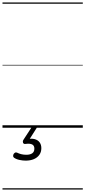

<svg xmlns="http://www.w3.org/2000/svg" viewBox="-20 -1026 685 1542"><path d="M186 264Q163 264 136.5 258.5Q110 253 92 240Q85 234 85.5 225.5Q86 217 90 210Q97 201 103 199Q109 197 117 200Q131 207 149.5 212Q168 217 191 217Q222 217 239 205Q256 193 256 168Q256 143 238 134Q220 125 184 130Q176 131 172 128.5Q168 126 165 121Q163 114 163.5 108.5Q164 103 170 94L234 -4H278L207 108L192 94Q230 84 257 91Q284 98 298 117Q312 136 312 164Q312 195 296 217.5Q280 240 252 252Q224 264 186 264ZM0 486H645V496H0ZM0 -20H645V0H0ZM0 -505H645V-500H0ZM0 -1006H645V-996H0Z"/></svg>

Font: Playwrite CA Guides
Style: Regular
Weight: 400
Designer: Veronika Burian, José Scaglione
Foundry: TypeTogether
Version: Version 1.003